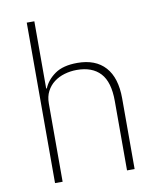

<svg xmlns="http://www.w3.org/2000/svg" viewBox="-83 -806 725 872"><g transform="rotate(-10 279.5 -370.0)"><path d="M100 -740H135V-430H138Q153 -467 190.5 -493.5Q228 -520 294 -520Q378 -520 422.5 -470.5Q467 -421 467 -326V0H432V-320Q432 -408 394.5 -448.5Q357 -489 286 -489Q257 -489 229.5 -481Q202 -473 181 -457Q160 -441 147.5 -417Q135 -393 135 -361V0H100Z"/></g></svg>

Font: IBM Plex Sans Thai ExtLt
Style: Regular
Weight: 200
Designer: Mike Abbink, Paul van der Laan, Pieter van Rosmalen, Ben Mitchell, Mark Frömberg
Foundry: Bold Monday
Version: Version 1.2